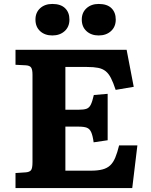

<svg xmlns="http://www.w3.org/2000/svg" viewBox="-20 -952 763 972"><path d="M58.5 0V-76L111 -79.5Q129 -81 136.7 -90Q144.5 -99 144.5 -131V-574Q144.5 -600 137.5 -610.2Q130.5 -620.5 109 -621.5L58.5 -624V-700H621L657 -512.5L565.5 -497Q553.5 -533.5 542 -556.2Q530.5 -579 515 -591.5Q499.5 -604 477 -608.5Q454.5 -613 420.5 -613H311V-396.5H379Q404.5 -396.5 418.3 -401.5Q432 -406.5 439.7 -422.3Q447.5 -438 455 -471L525 -477V-242L454 -231.5Q449.5 -265.5 441.7 -282.7Q434 -300 419.5 -305.5Q405 -311 377 -311H311V-88H440.5Q475.5 -88 499 -94.3Q522.5 -100.5 537.8 -114.8Q553 -129 563.5 -154Q574 -179 583 -216H675.5L649.5 0ZM479.5 -772.5Q442 -772.5 418 -794.3Q394 -816 394 -853Q394 -888.5 418 -910.3Q442 -932 479.5 -932Q522.5 -932 544.3 -910.5Q566 -889 566 -853Q566 -816.5 541.8 -794.5Q517.5 -772.5 479.5 -772.5ZM245 -772.5Q207 -772.5 183.2 -794.3Q159.5 -816 159.5 -853Q159.5 -888.5 183.2 -910.3Q207 -932 245 -932Q287.5 -932 309.5 -910.5Q331.5 -889 331.5 -853Q331.5 -816.5 307.3 -794.5Q283 -772.5 245 -772.5Z"/></svg>

Font: Literata Variable Black
Style: Regular
Weight: 900
Designer: Latin by Veronika Burian and Jose Scaglione. Greek by Irene Vlachou. Cyrillic by Vera Evstafieva.
Foundry: TypeTogether
Version: Version 3.021